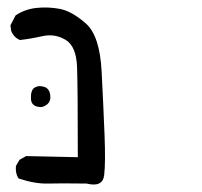

<svg xmlns="http://www.w3.org/2000/svg" viewBox="-20 -384 540 512"><path d="M210.9 105.5Q140.6 104.5 106.9 105.5Q73.2 106.4 29.3 91.8Q20.5 78.1 22.5 58.6L32.2 42L49.8 32.2L187.5 35.2Q187.5 -148.4 185.5 -204.6Q183.6 -260.7 154.8 -277.8Q126 -294.9 93.3 -287.6Q60.5 -280.3 33.2 -277.3Q16.6 -284.2 9.8 -301.8L7.8 -316.4L21.5 -342.8Q45.9 -359.4 76.7 -362.8Q107.4 -366.2 139.2 -360.4Q170.9 -354.5 208.5 -321.8Q246.1 -289.1 251 -193.4Q255.9 -97.7 258.8 -23.9Q261.7 49.8 257.8 83Q253.9 116.2 210.9 105.5ZM91.8 -98.6Q63.5 -97.7 62.5 -120.6Q61.5 -143.6 72.3 -150.4Q83 -157.2 98.1 -152.3Q113.3 -147.5 114.3 -126.5Q115.2 -105.5 91.8 -98.6Z"/></svg>

Font: NaikaiFont
Style: Regular
Weight: 400
Version: Version 1.67